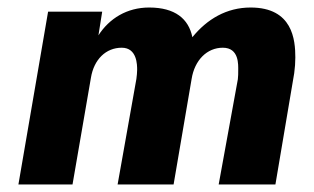

<svg xmlns="http://www.w3.org/2000/svg" viewBox="-20 -491 836 511"><path d="M763 -296C765 -311 766 -324 766 -338C766 -385 759 -471 647 -471C583 -471 531 -440 492 -392C482 -441 446 -471 377 -471C318 -471 271 -442 242 -397L252 -460H108L29 0H173L222 -284C230 -333 262 -364 304 -364C345 -364 345 -318 345 -305C345 -298 344 -289 343 -281L293 0H442L490 -281C498 -331 531 -364 573 -364C617 -364 614 -318 614 -303C614 -296 614 -288 613 -280L562 0H713Z"/></svg>

Font: Jost
Style: Bold Italic
Weight: 700
Italic angle: -5°
Version: Version 3.710